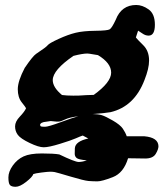

<svg xmlns="http://www.w3.org/2000/svg" viewBox="-20 -547 664 759"><path d="M211.9 -66.4H201.7L181.6 -68.4H179.7L163.1 -65.9Q139.6 -64 138.2 -52.7L141.1 -47.4Q145.5 -45.9 158.2 -45.9Q170.9 -45.9 220.5 -64.2Q270 -82.5 289.6 -87.4Q253.9 -83 237.1 -74.7Q220.2 -66.4 211.9 -66.4ZM111.8 141.1Q108.4 152.3 83.5 171.9Q58.6 191.4 41.7 191.4Q24.9 191.4 19 184.1Q13.2 176.8 13.2 154.3Q13.2 131.8 30.5 107.4Q47.9 83 73.2 71.3Q98.6 59.6 145.5 59.6Q192.4 59.6 214.4 63.5Q276.4 93.3 290.8 93.3Q305.2 93.3 323.2 86.9Q290 84 282.7 77.4Q275.4 70.8 275.4 61Q275.4 51.3 275.9 39.1Q277.8 11.7 329.1 0.5Q319.3 -4.9 307.1 -11.2Q297.9 -8.3 279.8 -0.2Q261.7 7.8 217.3 21.5Q172.9 35.2 152.8 35.2Q132.8 35.2 97.2 18.1Q61.5 1 50.5 -13.7Q39.6 -28.3 39.6 -47.4Q39.6 -66.4 58.3 -85.9Q77.1 -105.5 83 -119.1Q81.1 -123.5 65.7 -142.8Q50.3 -162.1 50.3 -194.3Q50.3 -226.6 78.1 -279.3L78.6 -279.8Q109.4 -325.2 122.6 -334Q163.1 -360.8 168.7 -368.4Q174.3 -376 211.7 -393.1Q249 -410.2 279.1 -417.5Q309.1 -424.8 357.2 -425.3Q405.3 -425.8 413.8 -431.2Q422.4 -436.5 437.5 -468.8Q460 -527.3 518.6 -527.3Q543 -527.3 567.6 -509.8Q592.3 -492.2 592.3 -449.2Q592.3 -406.2 567.4 -406.2Q554.7 -406.2 543 -414.6Q531.2 -422.9 525.9 -425.8L517.1 -398.9Q522.5 -391.6 545.9 -368.7Q569.3 -345.7 569.3 -308.1V-307.1Q569.3 -276.4 551.3 -231Q511.2 -125.5 416.5 -103.5Q401.9 -100.6 346.7 -96.2Q368.7 -95.7 382.6 -91.6Q396.5 -87.4 425.8 -70.6Q455.1 -53.7 465.6 -38.3Q476.1 -22.9 481 -8.3H550.8Q605.5 -3.4 606.4 30.8Q606.4 43.5 595.5 61.5Q584.5 79.6 554.2 79.6L486.3 78.6Q468.8 136.7 425.8 153.3Q382.8 169.9 365.2 169.9Q347.7 169.9 330.1 168.5Q312.5 167 258.5 150.9Q204.6 134.8 196.5 133.3Q188.5 131.8 178.7 131.8Q168.9 131.8 144 135Q119.1 138.2 111.8 141.1ZM334.5 -334.5Q330.6 -335.4 325.2 -335.4Q306.6 -335.4 270.5 -326.2Q189 -270.5 188.5 -230.5Q188.5 -201.7 225.1 -171.4Q243.7 -168.9 269.5 -168.9Q295.4 -168.9 304.4 -169.9Q313.5 -170.9 350.6 -171.9Q419.4 -221.7 419.4 -259.8Q419.4 -297.9 367.2 -329.1Q352.1 -331.1 334.5 -334.5Z"/></svg>

Font: Drukaatie burti
Style: Bold
Weight: 700
Version: Version 0.14